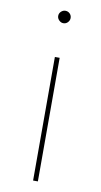

<svg xmlns="http://www.w3.org/2000/svg" viewBox="-83 -751 416 791"><g transform="rotate(10 125.0 -356.0)"><path d="M115 0V-517H135V0ZM125 -660Q115 -660 107 -668Q99 -676 99 -686Q99 -697 107 -704.5Q115 -712 125 -712Q136 -712 143.5 -704.5Q151 -697 151 -686Q151 -676 143.5 -668Q136 -660 125 -660Z"/></g></svg>

Font: Montserrat Thin
Style: Regular
Weight: 100
Designer: Julieta Ulanovsky
Foundry: Julieta Ulanovsky
Version: Version 9.000